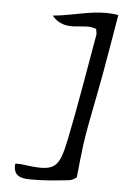

<svg xmlns="http://www.w3.org/2000/svg" viewBox="-51 -728 529 767"><g transform="rotate(5 213.5 -344.5)"><path d="M96.7 -0.1C149 0.9 201.7 -4.6 253.9 -10.4C269.2 -12.1 283.4 -24 284 -24.3C289.5 -76.3 292.9 -114.8 298 -153.1C302.2 -185.2 308 -217.2 314 -249.1C325.9 -312.5 339.1 -375.6 350.5 -439C365 -519.2 378.2 -599.6 392.7 -684.9C299.5 -700 223.1 -667.9 131.6 -659.7C189.6 -593 256.6 -644.7 309.3 -621.6C310.5 -612.5 313.3 -605 312.1 -598.2C287.2 -457.7 264.5 -316.8 235.9 -177C209.3 -46.9 193.8 -39 56.4 -57.5C51.7 -58.1 46.8 -57.6 34.4 -57.6C28.6 -5.7 66.3 -0.7 96.7 -0.1Z"/></g></svg>

Font: Beth Ellen
Style: Regular
Weight: 400
Version: Version 1.015;Fontself Maker 2.1.2